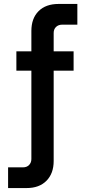

<svg xmlns="http://www.w3.org/2000/svg" viewBox="-20 -750 432 973"><path d="M63 -392V-490H353V-392ZM21 203V98H97Q116 98 127.5 86Q139 74 139 56V-593Q139 -657 175.5 -693.5Q212 -730 277 -730H372V-625H295Q276 -625 264 -613.5Q252 -602 252 -583V66Q252 129 215.5 166Q179 203 115 203Z"/></svg>

Font: MuseoModerno Thin Medium
Style: Regular
Weight: 500
Version: Version 1.003